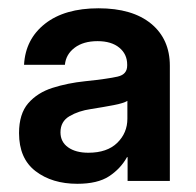

<svg xmlns="http://www.w3.org/2000/svg" viewBox="-20 -759 477 468"><path d="M168.5 -311Q106.9 -311 66.7 -341.8Q26.4 -372.6 26.4 -434.6Q26.4 -481.4 48.8 -507.3Q71.3 -533.2 108.2 -544.9Q145 -556.6 187.5 -561Q243.7 -566.9 266.8 -572.3Q290 -577.6 290 -599.1V-601.6Q290 -627 270.8 -642.8Q251.5 -658.7 217.8 -658.7Q183.1 -658.7 161.9 -642.6Q140.6 -626.5 138.2 -601.1H38.6Q42 -663.6 89.8 -701.2Q137.7 -738.8 220.2 -738.8Q302.7 -738.8 348.4 -701.2Q394 -663.6 394 -598.6V-317.9H291V-376H289.6Q273.9 -347.7 245.8 -329.3Q217.8 -311 168.5 -311ZM195.3 -386.7Q241.2 -386.7 265.9 -410.9Q290.5 -435.1 290.5 -469.7V-513.2Q281.2 -507.3 256.8 -502.7Q232.4 -498 201.7 -493.2Q171.4 -488.8 149.4 -475.8Q127.4 -462.9 127.4 -436.5Q127.4 -413.1 146 -399.9Q164.6 -386.7 195.3 -386.7Z"/></svg>

Font: Inter Display SemiBold
Style: Regular
Weight: 600
Designer: Rasmus Andersson
Foundry: rsms
Version: Version 4.001;git-9221beed3